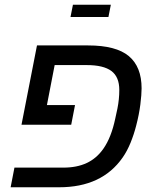

<svg xmlns="http://www.w3.org/2000/svg" viewBox="-20 -791 650 811"><path d="M483.9 -411.1Q483.9 -466.3 450.4 -491.2Q417 -516.1 346.2 -516.1H210.9L178.2 -347.2H296.9L280.8 -264.2H70.8L136.2 -599.1H352.1Q470.2 -599.1 524.2 -554Q578.1 -508.8 578.1 -418Q578.1 -392.1 572.8 -349.4Q567.4 -306.6 555.2 -260.3Q545.9 -223.6 531.5 -188.2Q517.1 -152.8 498 -125.5Q410.6 0 230 0H24.9L41 -83H248Q304.7 -83 346.4 -102.5Q388.2 -122.1 416.5 -162.6Q433.6 -187 446 -218.8Q458.5 -250.5 466.8 -290L476.1 -333Q483.9 -372.1 483.9 -411.1ZM448.2 -771 438 -719.2H277.8L288.1 -771Z"/></svg>

Font: Arimo
Style: Italic
Weight: 400
Italic angle: -12°
Designer: Steve Matteson
Foundry: Monotype Imaging Inc.
Version: Version 1.33